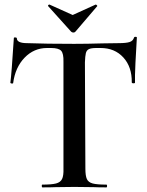

<svg xmlns="http://www.w3.org/2000/svg" viewBox="-20 -812 636 832"><path d="M163 -12Q204 -12 223 -17Q242 -22 249 -36.5Q256 -51 255 -81V-544Q256 -580 245 -592Q234 -604 201 -604H184Q127 -604 86.5 -562Q46 -520 37 -452Q37 -450 32 -450Q29 -450 26.5 -451.5Q24 -453 25 -454Q30 -490 40 -647Q40 -650 45 -650Q48 -650 50.5 -649Q53 -648 53 -646Q53 -625 98 -625Q179 -622 301 -622Q356 -622 424 -624L494 -625Q527 -625 542 -630Q557 -635 561 -650Q563 -653 568.5 -652.5Q574 -652 573 -648Q570 -605 567 -540.5Q564 -476 565 -454Q565 -451 559 -451Q551 -451 551 -455Q552 -522 514.5 -563Q477 -604 416 -604H398Q375 -604 365 -599Q355 -594 352 -581.5Q349 -569 348 -542L350 -81Q350 -50 356.5 -36Q363 -22 381.5 -17Q400 -12 441 -12Q444 -12 444 -6Q444 0 441 0Q406 0 386 -1L302 -2L222 -1Q201 0 164 0Q161 0 161 -6Q161 -12 163 -12ZM189 -785 188 -787Q188 -789 190.5 -791Q193 -793 195 -792L295 -747L394 -792Q396 -793 399.5 -789.5Q403 -786 401 -785L307 -675Q304 -671 298 -671Q292 -671 288 -675Z"/></svg>

Font: Cormorant Upright SemiBold
Style: Regular
Weight: 600
Designer: Christian Thalmann (Catharsis Fonts)
Foundry: Catharsis Fonts
Version: Version 3.302